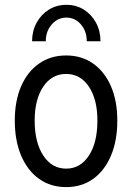

<svg xmlns="http://www.w3.org/2000/svg" viewBox="-20 -764 545 792"><path d="M252.9 7.8Q188.5 7.8 140.9 -26.4Q93.3 -60.5 67.1 -122.3Q41 -184.1 41 -266.6Q41 -347.7 67.1 -408Q93.3 -468.3 140.9 -501.7Q188.5 -535.2 252.9 -535.2Q316.9 -535.2 364.3 -501.7Q411.6 -468.3 437.7 -408Q463.9 -347.7 463.9 -266.6Q463.9 -183.6 437.7 -121.8Q411.6 -60.1 364.3 -26.1Q316.9 7.8 252.9 7.8ZM252.9 -68.4Q311.5 -68.4 346.7 -122.1Q381.8 -175.8 381.8 -266.6Q381.8 -354 346.7 -406.5Q311.5 -459 252.9 -459Q193.8 -459 158.4 -406.5Q123 -354 123 -266.6Q123 -176.8 158.4 -122.6Q193.8 -68.4 252.9 -68.4ZM253.9 -744.1Q293.9 -744.1 325.7 -724.4Q357.4 -704.6 376 -670.4Q394.5 -636.2 394.5 -593.8H337.9Q337.9 -635.3 313.7 -663.3Q289.6 -691.4 253.9 -691.4Q218.3 -691.4 193.6 -663.3Q168.9 -635.3 168.9 -593.8H112.3Q112.3 -636.2 131.1 -670.4Q149.9 -704.6 181.9 -724.4Q213.9 -744.1 253.9 -744.1Z"/></svg>

Font: Reddit Sans Condensed
Style: Regular
Weight: 400
Designer: Stephen Hutchings
Foundry: Reddit
Version: Version 1.014